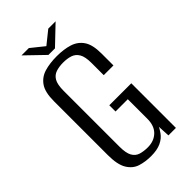

<svg xmlns="http://www.w3.org/2000/svg" viewBox="-225 -777 852 852"><g transform="rotate(-45 201.0 -350.5)"><path d="M186 11Q150 11 120 1.5Q90 -8 71.5 -38Q53 -68 53 -128V-467Q53 -523 72.5 -551Q92 -579 125.5 -589Q159 -599 203 -599Q247 -599 280.5 -588.5Q314 -578 333 -550Q352 -522 352 -467V-392H291V-468Q291 -508 279.5 -527Q268 -546 248.5 -552.5Q229 -559 203 -559Q178 -559 158 -552.5Q138 -546 127 -527Q116 -508 116 -468V-118Q116 -78 127 -58.5Q138 -39 158 -33Q178 -27 203 -27Q242 -27 266.5 -50.5Q291 -74 291 -118V-241H214V-280H352V0H305L302 -57Q299 -50 294.5 -43.5Q290 -37 287 -32Q273 -12 248.5 -0.5Q224 11 186 11ZM181 -629 95 -712H141L202 -663L263 -712H309L222 -629Z"/></g></svg>

Font: Alumni Sans Thin
Style: Regular
Weight: 400
Version: Version 1.018